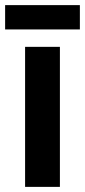

<svg xmlns="http://www.w3.org/2000/svg" viewBox="-36 -730 332 750"><path d="M276 -710H-16V-615H276ZM198 0V-547H62V0Z"/></svg>

Font: Noto Sans Georgian Condensed Bold
Style: Regular
Weight: 700
Width: 3
Designer: Monotype Design Team, Akaki Razmadze
Foundry: Google LLC
Version: Version 2.005